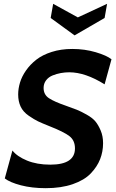

<svg xmlns="http://www.w3.org/2000/svg" viewBox="-20 -970 606 1004"><path d="M219 14Q147 14 89.5 -1Q32 -16 5 -37L45 -183Q69 -152 121 -130.5Q173 -109 243 -109Q372 -109 372 -194Q372 -236 342.5 -258.5Q313 -281 239 -310Q199 -326 179 -335.5Q159 -345 130 -365Q101 -385 88 -412.5Q75 -440 75 -476Q75 -506 84.5 -538Q94 -570 116 -601.5Q138 -633 170 -658Q202 -683 250.5 -698.5Q299 -714 358 -714Q423 -714 480.5 -697Q538 -680 563 -660L527 -529Q426 -592 342 -592Q320 -592 298 -588Q276 -584 255 -575.5Q234 -567 221 -550Q208 -533 208 -510Q208 -475 236 -456.5Q264 -438 325 -417Q362 -404 382 -396Q402 -388 432.5 -371Q463 -354 478.5 -335.5Q494 -317 506.5 -287.5Q519 -258 519 -221Q519 -177 503.5 -137.5Q488 -98 454.5 -63Q421 -28 360.5 -7Q300 14 219 14ZM527 -876 370 -785 245 -876 258 -950 387 -879 540 -950Z"/></svg>

Font: Cabin
Style: Bold Italic
Weight: 700
Designer: Pablo Impallari
Foundry: Pablo Impallari. www.impallari.com Igino Marini. www.ikern.com
Version: Version 1.005